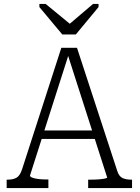

<svg xmlns="http://www.w3.org/2000/svg" viewBox="-20 -960 714 980"><path d="M298 -784H367L483 -924V-940H455L313 -819L359 -820L213 -940H181V-924ZM184 -294H471L480 -251H175ZM320 -699 333 -690 133 -64Q133 -58 144 -53.5Q155 -49 174 -46.5Q193 -44 215 -44H227V0H14V-43H19Q47 -43 64.5 -53Q82 -63 93 -97L293 -716H373L578 -89Q587 -60 605 -51.5Q623 -43 649 -43H654V0H430V-43H443Q466 -43 484.5 -44.5Q503 -46 515 -48.5Q527 -51 527 -54Z"/></svg>

Font: Roboto Serif SemiCondensed ExtraLight
Style: Regular
Weight: 250
Width: 4
Designer: Greg Gazdowicz
Foundry: Commercial Type
Version: Version 1.007